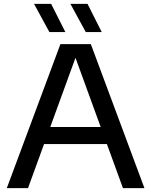

<svg xmlns="http://www.w3.org/2000/svg" viewBox="-20 -967 778 987"><path d="M15 0 290.5 -740H447L722.5 0H612L360.5 -690.5H375.5L124 0ZM178 -226.5 203.5 -314H533.5L559 -226.5ZM421 -802 342 -947H430L503 -802ZM234 -802 155 -947H243L316 -802Z"/></svg>

Font: Encode Sans SC SemiExpanded Medium
Style: Regular
Weight: 500
Width: 6
Designer: Multiple Designers
Foundry: Impallari Type
Version: Version 3.002